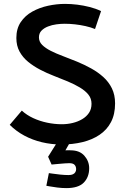

<svg xmlns="http://www.w3.org/2000/svg" viewBox="-20 -730 641 986"><path d="M340 0H274L227 75L245 115Q266 113 283 111.5Q300 110 313 109Q326 108 336 108Q355 108 363 116.5Q371 125 371 139Q371 147 367 154Q363 161 354.5 165Q346 169 332 169Q312 169 288.5 166.5Q265 164 248.5 161.5Q232 159 231 159L218 224Q219 224 234.5 227Q250 230 274 233Q298 236 321 236Q383 236 410.5 207.5Q438 179 438 134Q438 98 413.5 70Q389 42 343 42Q340 42 335 41.5Q330 41 316 42ZM468 -581 499 -673Q472 -686 440.5 -694Q409 -702 377 -706Q345 -710 314 -710Q271 -710 227 -700.5Q183 -691 146 -670.5Q109 -650 86.5 -616.5Q64 -583 64 -535Q64 -495 80.5 -465Q97 -435 124.5 -412.5Q152 -390 186.5 -372Q221 -354 257.5 -340Q294 -326 328.5 -311.5Q363 -297 390.5 -280.5Q418 -264 434 -244Q450 -224 450 -197Q450 -170 437 -150.5Q424 -131 402 -118Q380 -105 353 -98.5Q326 -92 297 -92Q260 -92 222 -100Q184 -108 150.5 -123.5Q117 -139 92 -162L30 -89Q63 -56 105 -33.5Q147 -11 195.5 0.5Q244 12 295 12Q353 12 403 0Q453 -12 491 -37.5Q529 -63 550 -103Q571 -143 571 -199Q571 -243 554.5 -276.5Q538 -310 510 -335Q482 -360 447.5 -379Q413 -398 375.5 -413.5Q338 -429 303 -442Q268 -455 240.5 -469Q213 -483 196.5 -499.5Q180 -516 180 -538Q180 -559 193 -572.5Q206 -586 226.5 -594Q247 -602 269.5 -605Q292 -608 312 -608Q338 -608 365 -605Q392 -602 419 -596Q446 -590 468 -581Z"/></svg>

Font: Advent Pro Expanded
Style: Bold
Weight: 700
Width: 7
Designer: VivaRado, Andreas Kalpakidis
Foundry: VivaRado, Andreas Kalpakidis
Version: Version 3.000